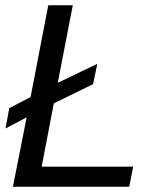

<svg xmlns="http://www.w3.org/2000/svg" viewBox="-20 -708 596 728"><path d="M138 -76H485L470 0H29L81 -263L1 -221L15 -298L96 -340L163 -688H256L199 -394L349 -466L333 -389L184 -316Z"/></svg>

Font: Libra Sans Modern
Style: Italic
Weight: 400
Italic angle: -12°
Foundry: Stefan Peev, Context Ltd
Version: Version 1.000